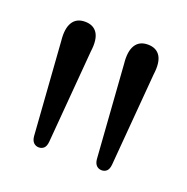

<svg xmlns="http://www.w3.org/2000/svg" viewBox="-68 -837 411 422"><g transform="rotate(20 138.0 -626.0)"><path d="M210 -478.5Q203 -478.5 198 -483.2Q193 -488 192 -498L176.5 -715.5Q173.5 -743.5 182.5 -758.2Q191.5 -773 211.5 -773Q231.5 -773 240.5 -758.8Q249.5 -744.5 245.5 -715.5L227.5 -498Q226.5 -487.5 221.8 -483Q217 -478.5 210 -478.5ZM63 -478.5Q56 -478.5 51 -483.2Q46 -488 45 -498L29.5 -715.5Q26.5 -743.5 35.5 -758.2Q44.5 -773 64.5 -773Q84.5 -773 93.5 -758.8Q102.5 -744.5 98.5 -715.5L80.5 -498Q79.5 -487.5 74.8 -483Q70 -478.5 63 -478.5Z"/></g></svg>

Font: Fraunces 48pt Soft Wonky Light
Style: Regular
Weight: 300
Version: Version 1.000;[b76b70a41]